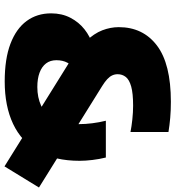

<svg xmlns="http://www.w3.org/2000/svg" viewBox="18 -808 800 877"><g transform="rotate(90 418.5 -370.0)"><path d="M740.5 10 276.5 -279Q207 -321.5 170 -360.5Q133 -399.5 118.8 -437Q104.5 -474.5 104.5 -512Q104.5 -622.5 188.2 -686.2Q272 -750 445.5 -750Q485.5 -750 519.2 -747Q553 -744 583.5 -739V-565.5Q558.5 -570.5 525.8 -574Q493 -577.5 463 -577.5Q407 -577.5 375.8 -568.8Q344.5 -560 332 -544Q319.5 -528 319.5 -507Q319.5 -493.5 325 -481.8Q330.5 -470 342.5 -459Q354.5 -448 373 -436.5L837 -147.5ZM352.5 9Q249.5 9 180.5 -17.2Q111.5 -43.5 76.5 -91Q41.5 -138.5 41.5 -203Q41.5 -252 61.5 -290.8Q81.5 -329.5 114.5 -355.5Q147.5 -381.5 186.5 -393L297 -316Q279 -299 267.2 -277.8Q255.5 -256.5 255.5 -227Q255.5 -199 270.2 -179.8Q285 -160.5 312.5 -150.2Q340 -140 378 -140Q425.5 -140 463.8 -157.5Q502 -175 524.8 -216.5Q547.5 -258 547.5 -331Q547.5 -359 543.5 -391Q539.5 -423 532 -453H700Q707.5 -423 711.2 -391.5Q715 -360 715 -333Q715 -219.5 671.2 -143.5Q627.5 -67.5 546.2 -29.2Q465 9 352.5 9Z"/></g></svg>

Font: Encode Sans Condensed Thin Black
Style: Regular
Weight: 900
Version: Version 3.002